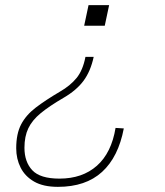

<svg xmlns="http://www.w3.org/2000/svg" viewBox="-20 -564 640 746"><path d="M404 -544 387 -464H307L324 -544ZM205 162Q148 162 112.5 141.5Q77 121 60 87Q43 53 43 12Q43 -44 62 -80.5Q81 -117 119 -146Q157 -175 213 -208Q253 -231 277.5 -261Q302 -291 312 -343H344Q332 -287 304.5 -250Q277 -213 227 -184Q172 -152 138.5 -124.5Q105 -97 90 -65.5Q75 -34 75 10Q75 65 105.5 97.5Q136 130 211 130Q300 130 356.5 80Q413 30 429 -67L461 -65Q440 46 376.5 104Q313 162 205 162Z"/></svg>

Font: Geist Mono Thin
Style: Italic
Weight: 100
Italic angle: -12°
Monospace: yes
Designer: Basement.studio, Andrés Briganti, Mateo Zaragoza
Foundry: Basement.studio, Vercel, Andrés Briganti, Guido Ferreyra, Mateo Zaragoza
Version: Version 1.500; ttfautohint (v1.8.4.7-5d5b)